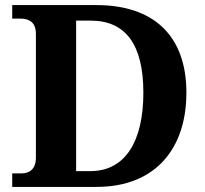

<svg xmlns="http://www.w3.org/2000/svg" viewBox="-20 -734 807 754"><path d="M28 0H359C591 0 712 -151 712 -370C712 -597 580 -714 359 -714H28V-661H60C94 -661 121 -647 121 -601V-115C121 -71 97 -53 64 -53H28ZM335 -62H279V-653H336C472 -653 543 -561 543 -370C543 -179 472 -62 335 -62Z"/></svg>

Font: Noto Serif Malayalam
Style: Bold
Weight: 700
Designer: Indian type Foundry, Jelle Bosma, Monotype Design Team
Foundry: Monotype Imaging Inc.
Version: Version 2.104